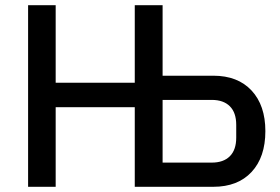

<svg xmlns="http://www.w3.org/2000/svg" viewBox="-20 -718 1078 738"><path d="M88 0V-698H194V-400H498V-698H605V-427H800Q894 -427 947 -370Q1000 -313 1000 -214Q1000 -114 947 -57Q894 0 800 0H498V-306H194V0ZM605 -93H794Q839 -93 863.5 -117.5Q888 -142 888 -189V-238Q888 -285 863.5 -309.5Q839 -334 794 -334H605Z"/></svg>

Font: Anuphan Medium
Style: Regular
Weight: 500
Designer: Mike Abbink, Paul van der Laan, Pieter van Rosmalen, Mint Tantisuwanna
Foundry: Bold Monday; Cadson Demak
Version: Version 3.002;hotconv 1.0.109;makeotfexe 2.5.65596